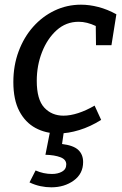

<svg xmlns="http://www.w3.org/2000/svg" viewBox="-20 -560 522 820"><path d="M229 10Q175 10 131.5 -13.5Q88 -37 62.5 -85.5Q37 -134 37 -210Q37 -280 59.5 -340.5Q82 -401 121.5 -445.5Q161 -490 213.5 -515Q266 -540 326 -540Q362 -540 400.5 -530Q439 -520 477 -499L456 -367H390L389 -449Q351 -467 316 -467Q262 -467 222 -431Q182 -395 159.5 -337.5Q137 -280 137 -215Q137 -135 169 -100.5Q201 -66 251 -66Q280 -66 314 -77Q348 -88 384 -109L412 -48Q366 -19 318.5 -4.5Q271 10 229 10ZM199 240Q176 240 152.5 235Q129 230 106 219L132 168Q166 183 202 183Q227 183 245 173Q263 163 263 142Q263 121 238 111.5Q213 102 174 101L194 0H253L245 55Q294 61 314.5 80.5Q335 100 335 132Q335 182 295 211Q255 240 199 240Z"/></svg>

Font: Bitter Medium
Style: Italic
Weight: 500
Italic angle: -9°
Designer: Sol Matas, and Bitter project Authors
Foundry: Sol Matas
Version: Version 2.001